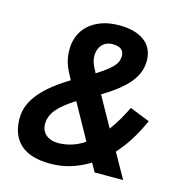

<svg xmlns="http://www.w3.org/2000/svg" viewBox="-105 -784 841 892"><g transform="rotate(15 315.5 -338.0)"><path d="M23.9 -152.8Q23.9 -186.5 36.4 -217Q48.8 -247.6 72.8 -276.1Q96.7 -304.7 130.6 -331.5Q164.6 -358.4 208 -384.8Q195.8 -406.7 187.7 -423.6Q179.7 -440.4 174.6 -456.3Q169.4 -472.2 167.2 -488Q165 -503.9 165 -523.9Q165 -556.6 177 -586.7Q189 -616.7 213.4 -639.6Q237.8 -662.6 274.7 -676.3Q311.5 -689.9 360.8 -689.9Q403.8 -689.9 435.1 -680.2Q466.3 -670.4 486.6 -653.6Q506.8 -636.7 516.4 -613.5Q525.9 -590.3 525.9 -564Q525.9 -535.2 516.6 -509.8Q507.3 -484.4 487.5 -459.5Q467.8 -434.6 436.5 -409.7Q405.3 -384.8 360.8 -357.9L440.9 -214.8Q459.5 -239.7 476.8 -269Q494.1 -298.3 511.2 -333L606.9 -294.9Q585 -245.1 557.4 -200.4Q529.8 -155.8 496.1 -119.1L563 0H425.8L402.8 -41Q360.8 -15.1 314.5 -0.5Q268.1 14.2 214.8 14.2Q119.1 14.2 71.5 -29.1Q23.9 -72.3 23.9 -152.8ZM225.1 -87.9Q258.3 -87.9 290 -97.7Q321.8 -107.4 352.1 -127.9L257.8 -297.9Q198.7 -261.2 171.9 -228.5Q145 -195.8 145 -159.2Q145 -141.6 151.1 -128.4Q157.2 -115.2 168 -106.2Q178.7 -97.2 193.4 -92.5Q208 -87.9 225.1 -87.9ZM284.2 -523.9Q284.2 -507.3 289.6 -491.2Q294.9 -475.1 307.1 -454.1L311 -445.8Q339.4 -463.9 357.9 -478Q376.5 -492.2 387.7 -504.6Q398.9 -517.1 403.6 -529.1Q408.2 -541 408.2 -555.2Q408.2 -575.7 394.8 -586.4Q381.3 -597.2 354 -597.2Q336.9 -597.2 324 -591.6Q311 -585.9 302.2 -575.9Q293.5 -565.9 288.8 -552.5Q284.2 -539.1 284.2 -523.9Z"/></g></svg>

Font: Lorenzo Sans
Style: Bold Italic
Weight: 700
Italic angle: -12°
Foundry: Intel Corporation
Version: Version 1.00; ttfautohint (v1.5)